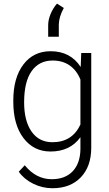

<svg xmlns="http://www.w3.org/2000/svg" viewBox="-20 -818 595 1049"><path d="M52.7 -269Q52.7 -393.1 107.7 -465.6Q162.6 -538.1 256.8 -538.1Q364.7 -538.1 420.9 -452.1L423.8 -528.3H478.5V-10.7Q478.5 91.3 421.4 150.9Q364.3 210.4 266.6 210.4Q211.4 210.4 161.4 185.8Q111.3 161.1 82.5 120.1L115.2 85Q177.2 161.1 262.7 161.1Q335.9 161.1 377 117.9Q418 74.7 419.4 -2V-68.4Q363.3 9.8 255.9 9.8Q164.1 9.8 108.4 -63.5Q52.7 -136.7 52.7 -261.2ZM111.8 -258.8Q111.8 -157.7 152.3 -99.4Q192.9 -41 266.6 -41Q374.5 -41 419.4 -137.7V-383.3Q398.9 -434.1 360.4 -460.7Q321.8 -487.3 267.6 -487.3Q193.8 -487.3 152.8 -429.4Q111.8 -371.6 111.8 -258.8ZM291.5 -798.3 328.6 -774.4Q302.2 -726.6 301.3 -684.1V-617.2H243.2V-680.7Q243.2 -709.5 256.6 -741.9Q270 -774.4 291.5 -798.3Z"/></svg>

Font: SteelSelectRoboto
Style: Regular
Weight: 300
Designer: Google
Version: Version 2.137; 2017